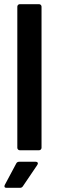

<svg xmlns="http://www.w3.org/2000/svg" viewBox="-20 -720 289 920"><path d="M75 -700H167Q172 -700 175.5 -696.5Q179 -693 179 -688V-12Q179 -7 175.5 -3.5Q172 0 167 0H75Q70 0 66.5 -3.5Q63 -7 63 -12V-688Q63 -693 66.5 -696.5Q70 -700 75 -700ZM73 55H151Q158 55 160.5 59.5Q163 64 159 70L90 172Q85 180 76 180H11Q4 180 2 176Q0 172 3 166L58 63Q62 55 73 55Z"/></svg>

Font: Barlow SemiBold
Style: Regular
Weight: 600
Designer: Jeremy Tribby
Foundry: Tribby Type
Version: Version 1.422